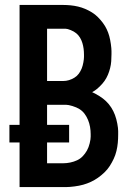

<svg xmlns="http://www.w3.org/2000/svg" viewBox="-20 -755 540 775"><path d="M59 0V-180H18V-251H59V-735H235Q250 -735 265 -733.5Q280 -732 295 -728.5Q310 -725 324 -719Q338 -713 351 -705Q364 -697 375 -686Q386 -675 395 -663Q404 -651 410.5 -637.5Q417 -624 421 -609.5Q425 -595 427.5 -577Q430 -559 430 -549V-536Q430 -522 429 -508Q428 -494 424.5 -480Q421 -466 415.5 -453Q410 -440 402 -428.5Q394 -417 382 -405.5Q370 -394 362 -389L352 -383Q367 -376 381.5 -367Q396 -358 408 -346.5Q420 -335 429 -321Q438 -307 444 -291Q450 -275 453.5 -256Q457 -237 457 -226V-212Q457 -195 455.5 -178.5Q454 -162 450 -145.5Q446 -129 439 -114Q432 -99 423 -85Q414 -71 401.5 -59Q389 -47 375.5 -37.5Q362 -28 347 -21Q332 -14 316 -9.5Q300 -5 280.5 -2.5Q261 0 250 0ZM170 -428H235Q247 -428 258.5 -431.5Q270 -435 280.5 -441.5Q291 -448 298 -457.5Q305 -467 309.5 -478Q314 -489 316.5 -503Q319 -517 319 -525V-534Q319 -546 317.5 -558Q316 -570 312.5 -581.5Q309 -593 303 -603Q297 -613 288 -620.5Q279 -628 265.5 -633.5Q252 -639 245 -639H170ZM170 -96H235Q249 -96 263.5 -99Q278 -102 291 -108Q304 -114 314 -124.5Q324 -135 331 -147.5Q338 -160 342 -176.5Q346 -193 346 -203V-214Q346 -228 343.5 -242.5Q341 -257 335.5 -270.5Q330 -284 321.5 -295.5Q313 -307 301 -314.5Q289 -322 272.5 -327Q256 -332 247 -332H170V-251H259V-180H170Z"/></svg>

Font: Iosevka Custom
Style: Bold
Weight: 700
Monospace: yes
Designer: Belleve Invis
Foundry: Belleve Invis
Version: Version 30.3.3; ttfautohint (v1.8.3)